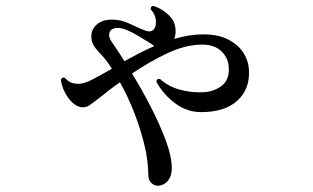

<svg xmlns="http://www.w3.org/2000/svg" viewBox="-20 -564 1040 637"><path d="M509 52Q494 54 483 44Q472 34 472 16Q472 -30 459 -83.5Q446 -137 425 -191Q404 -245 378 -291Q359 -278 342.5 -265Q326 -252 312 -241Q294 -228 281.5 -218Q269 -208 255 -208Q237 -208 221 -223Q205 -238 194.5 -259Q184 -280 182 -299Q185 -309 195 -306Q206 -294 216 -290Q226 -286 242 -286Q259 -286 287 -300.5Q315 -315 351 -336Q341 -353 330 -366.5Q319 -380 308 -391Q295 -405 289 -416.5Q283 -428 283 -444Q283 -467 301.5 -483Q320 -499 351 -499Q381 -499 408.5 -486Q436 -473 458 -464Q482 -454 492 -469Q499 -479 497 -498Q495 -517 480 -533Q480 -546 490 -544Q519 -535 542.5 -511.5Q566 -488 562 -450Q561 -446 560.5 -442.5Q560 -439 558 -435Q581 -442 605.5 -446Q630 -450 654 -450Q705 -450 738 -432.5Q771 -415 788 -388Q805 -361 806 -330Q809 -269 768.5 -231Q728 -193 651 -192Q603 -191 563.5 -219.5Q524 -248 499 -292Q499 -304 511 -302Q538 -277 576.5 -266.5Q615 -256 657 -258Q693 -261 717 -280.5Q741 -300 739 -339Q738 -371 715 -393.5Q692 -416 651 -416Q595 -416 533.5 -386.5Q472 -357 418 -320Q449 -270 479 -212Q509 -154 529.5 -99.5Q550 -45 550 -5Q550 17 539.5 32.5Q529 48 509 52ZM393 -361Q416 -374 441 -387Q466 -400 492 -411Q489 -413 486.5 -415Q484 -417 481 -419Q463 -430 442 -443Q421 -456 400.5 -464.5Q380 -473 364 -471Q347 -469 343 -455Q339 -441 352 -423Q360 -412 370 -396.5Q380 -381 393 -361Z"/></svg>

Font: Zen Old Mincho
Style: Bold
Weight: 700
Designer: Yoshimichi Ohira
Foundry: Positype
Version: Version 1.500